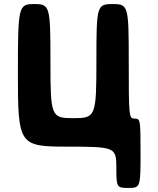

<svg xmlns="http://www.w3.org/2000/svg" viewBox="-20 -723 779 944"><path d="M341 -142C231 -142 228 -150 228 -423C228 -695 225 -703 148 -703C70 -703 68 -693 68 -353C68 -12 75 -2 310 -2C545 -2 552 1 552 100C552 199 554 201 612 201C670 201 671 197 671 31C671 -135 670 -140 642 -140C614 -140 613 -148 613 -421C613 -695 611 -703 534 -703C456 -703 454 -695 454 -423C454 -150 450 -142 341 -142Z"/></svg>

Font: Hussar Print
Style: Bold
Weight: 700
Foundry: Cannot Into Space Fonts
Version: Version 2.00